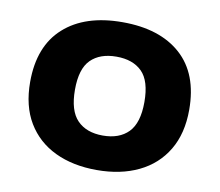

<svg xmlns="http://www.w3.org/2000/svg" viewBox="-67 -635 828 724"><g transform="rotate(10 347.0 -273.0)"><path d="M346.5 10.5Q255 10.5 186.5 -22.2Q118 -55 80 -118.2Q42 -181.5 42 -273.5Q42 -410.5 122.8 -483Q203.5 -555.5 346.5 -555.5Q490 -555.5 570.5 -483.5Q651 -411.5 651 -273.5Q651 -182.5 613 -119Q575 -55.5 506.5 -22.5Q438 10.5 346.5 10.5ZM346.5 -121.5Q409.5 -121.5 444.5 -157.2Q479.5 -193 479.5 -273Q479.5 -354 444.5 -388.8Q409.5 -423.5 346.5 -423.5Q283.5 -423.5 248.5 -388.8Q213.5 -354 213.5 -274Q213.5 -193.5 248.5 -157.5Q283.5 -121.5 346.5 -121.5Z"/></g></svg>

Font: Encode Sans Expanded Expanded
Style: Bold
Weight: 700
Width: 7
Designer: Multiple Designers
Foundry: Impallari Type
Version: Version 3.000; ttfautohint (v1.8.3) -l 8 -r 50 -G 200 -x 14 